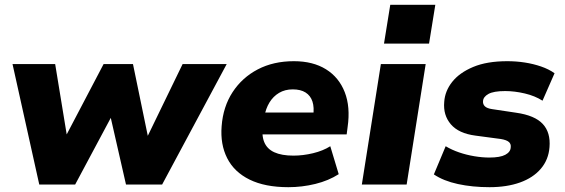

<svg xmlns="http://www.w3.org/2000/svg" viewBox="-20 -766 2344 797"><path d="M143 0 32 -500H209L259 -195H250L410 -500H532L595 -195H590L738 -500H921L653 0H503L430 -320H463L292 0Z M1177 11Q1080 11 1016 -20.5Q952 -52 923 -109.5Q894 -167 900 -242Q906 -323 945.5 -383.5Q985 -444 1050 -478Q1115 -512 1200 -512Q1279 -512 1333 -478.5Q1387 -445 1411 -383.5Q1435 -322 1423 -239L1419 -208H1045L1059 -299H1293L1280 -285Q1285 -320 1277 -344.5Q1269 -369 1248.5 -382Q1228 -395 1195 -395Q1163 -395 1138.5 -380.5Q1114 -366 1098.5 -340.5Q1083 -315 1077 -281L1072 -250Q1065 -206 1076.5 -177Q1088 -148 1118.5 -134Q1149 -120 1198 -120Q1238 -120 1279.5 -130Q1321 -140 1351 -159L1386 -43Q1344 -16 1289 -2.5Q1234 11 1177 11Z M1574 -585 1600 -746H1787L1761 -585ZM1482 0 1561 -500H1747L1668 0Z M2012 11Q1941 11 1881 -2Q1821 -15 1781 -42L1830 -159Q1855 -144 1885.5 -133.5Q1916 -123 1949 -117.5Q1982 -112 2011 -112Q2056 -112 2077.5 -123.5Q2099 -135 2100 -154Q2102 -168 2092.5 -176.5Q2083 -185 2059 -189L1954 -203Q1884 -212 1851.5 -250Q1819 -288 1824 -343Q1827 -388 1857 -426Q1887 -464 1944 -488Q2001 -512 2086 -512Q2123 -512 2158.5 -506.5Q2194 -501 2226 -490Q2258 -479 2282 -462L2232 -348Q2201 -368 2158.5 -378Q2116 -388 2077 -388Q2029 -388 2007.5 -376Q1986 -364 1985 -346Q1984 -333 1993 -324.5Q2002 -316 2023 -313L2123 -298Q2200 -287 2233 -251.5Q2266 -216 2261 -155Q2257 -103 2225 -65.5Q2193 -28 2138.5 -8.5Q2084 11 2012 11Z"/></svg>

Font: Nunito Sans 9pt Black
Style: Italic
Weight: 900
Italic angle: -9°
Version: Version 3.101;gftools[0.9.27]